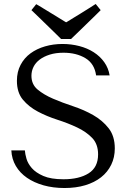

<svg xmlns="http://www.w3.org/2000/svg" viewBox="-20 -933 665 965"><path d="M37 -177Q39 -134 59.5 -99Q80 -64 115.5 -39.5Q151 -15 199 -1.5Q247 12 304 12Q362 12 408.5 -2Q455 -16 488 -42Q521 -68 539 -105Q557 -142 557 -187Q557 -249 526 -288.5Q495 -328 448.5 -354.5Q402 -381 347.5 -399Q293 -417 246.5 -437Q200 -457 169 -483Q138 -509 138 -552Q138 -576 148.5 -597Q159 -618 179.5 -633.5Q200 -649 230 -658.5Q260 -668 299 -668Q364 -668 409.5 -640.5Q455 -613 463 -554H531Q525 -591 504 -620.5Q483 -650 451 -670.5Q419 -691 378.5 -701.5Q338 -712 294 -712Q248 -712 206.5 -700Q165 -688 133.5 -665Q102 -642 83.5 -607Q65 -572 65 -527Q65 -468 95 -432Q125 -396 170.5 -372Q216 -348 269 -331Q322 -314 367.5 -292.5Q413 -271 443 -240Q473 -209 473 -157Q473 -92 425.5 -62Q378 -32 299 -32Q236 -32 198 -48.5Q160 -65 140 -88Q120 -111 113 -135.5Q106 -160 105 -177ZM312 -821Q312 -820 323 -827Q334 -834 350.5 -844Q367 -854 386.5 -866Q406 -878 422.5 -888.5Q439 -899 450 -906Q461 -913 461 -913L486 -882Q486 -882 475 -871Q464 -860 447.5 -844Q431 -828 411.5 -809Q392 -790 375.5 -774Q359 -758 348 -747.5Q337 -737 337 -737H287Q287 -737 276 -748Q265 -759 248.5 -775Q232 -791 212.5 -810Q193 -829 176.5 -845Q160 -861 149 -871.5Q138 -882 138 -882L162 -912Q162 -912 173.5 -905.5Q185 -899 201.5 -888.5Q218 -878 237.5 -866.5Q257 -855 273.5 -844.5Q290 -834 301 -827.5Q312 -821 312 -821Z"/></svg>

Font: Tenor Sans
Style: Regular
Weight: 400
Designer: Denis Masharov
Foundry: Denis Masharov
Version: Version 1.1